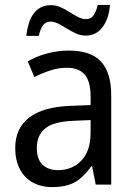

<svg xmlns="http://www.w3.org/2000/svg" viewBox="-20 -752 548 782"><path d="M261 -546Q350 -546 391.5 -501Q433 -456 433 -364V0H370L355 -75H352Q332 -47 310 -27.5Q288 -8 259.5 1Q231 10 193 10Q147 10 113 -9Q79 -28 60.5 -64Q42 -100 42 -149Q42 -229 98.5 -273Q155 -317 269 -321L349 -324V-357Q349 -422 324.5 -449Q300 -476 253 -476Q218 -476 184.5 -465Q151 -454 120 -438L93 -502Q127 -522 170.5 -534Q214 -546 261 -546ZM281 -260Q198 -257 164 -229Q130 -201 130 -149Q130 -103 153.5 -81Q177 -59 216 -59Q274 -59 311.5 -98Q349 -137 349 -213V-263ZM87 -606Q90 -633 97 -656Q104 -679 116.5 -696Q129 -713 146.5 -722Q164 -731 187 -731Q208 -731 227 -722.5Q246 -714 264 -702.5Q282 -691 298.5 -682.5Q315 -674 330 -674Q350 -674 361 -689.5Q372 -705 378 -732H428Q423 -674 397 -640.5Q371 -607 329 -607Q309 -607 290 -615.5Q271 -624 252.5 -635.5Q234 -647 218 -655.5Q202 -664 186 -664Q166 -664 155 -649Q144 -634 138 -606Z"/></svg>

Font: Noto Sans Hebrew SemiCondensed
Style: Regular
Weight: 400
Width: 4
Designer: Monotype Design Team
Foundry: Monotype Imaging Inc.
Version: Version 2.003